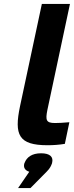

<svg xmlns="http://www.w3.org/2000/svg" viewBox="-20 -730 376 977"><path d="M260 -104C214 -104 211 -119 221 -170L336 -710H193L82 -190C51 -43 75 9 222 9C251 9 280 7 310 2L333 -108C305 -105 271 -104 260 -104ZM72 227H135L218 143C236 125 240 113 245 100V99C253 69 235 50 189 50C142 50 116 70 105 99L104 101C98 121 106 137 129 144Z"/></svg>

Font: LT Wave Bold
Style: Italic
Weight: 700
Designer: Daniel Lyons
Version: Version 2.5 (Glyphs App)